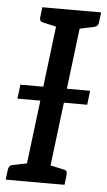

<svg xmlns="http://www.w3.org/2000/svg" viewBox="-52 -752 437 787"><g transform="rotate(5 166.0 -358.5)"><path d="M74 0 162 -717H259L171 0ZM2 0 7 -41Q8 -50 12.5 -55.5Q17 -61 25 -62L102 -78L104 0ZM142 0 162 -78 235 -62Q244 -61 247 -55.5Q250 -50 249 -41L244 0ZM192 -717 171 -639 98 -655Q90 -657 87 -662Q84 -667 85 -676L90 -717ZM332 -717 327 -676Q326 -667 321.5 -662Q317 -657 308 -655L231 -639L230 -717ZM21 -335 28 -393H315L308 -335Z"/></g></svg>

Font: Aleo
Style: Italic
Weight: 400
Italic angle: -7°
Designer: Alessio Laiso
Foundry: Alessio Laiso
Version: Version 2.001;gftools[0.9.29]